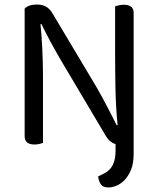

<svg xmlns="http://www.w3.org/2000/svg" viewBox="-20 -634 700 849"><path d="M133 5Q89 5 89 -31V-596Q107 -614 143 -614Q167 -614 184 -604.5Q201 -595 215 -570L406 -250Q418 -229 431 -205.5Q444 -182 456 -158.5Q468 -135 478.5 -114.5Q489 -94 496 -80L500 -81Q492 -162 490.5 -244Q489 -326 489 -404V-606Q495 -608 505 -610.5Q515 -613 527 -613Q571 -613 571 -577V45Q571 89 559 117.5Q547 146 529.5 163.5Q512 181 493 188Q474 195 460 195Q435 195 425.5 180.5Q416 166 414 146Q432 138 446.5 129.5Q461 121 470.5 108.5Q480 96 485.5 77.5Q491 59 491 30V3Q464 -4 445 -38L255 -358Q243 -378 229.5 -402Q216 -426 203.5 -449Q191 -472 180.5 -493Q170 -514 163 -528L159 -527Q164 -479 167 -417.5Q170 -356 170 -301V-2Q165 0 154.5 2.5Q144 5 133 5Z"/></svg>

Font: Baloo 2
Style: Regular
Weight: 400
Designer: Sarang Kulkarni and Ek Type
Foundry: Ek Type
Version: Version 1.640;hotconv 1.0.111;makeotfexe 2.5.65597; ttfautoh